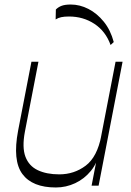

<svg xmlns="http://www.w3.org/2000/svg" viewBox="-20 -821 581 849"><path d="M227 8Q123 8 79 -51.5Q35 -111 60 -243L119 -548H150L90 -238Q77 -169 92.5 -128Q108 -87 147 -68.5Q186 -50 242 -50Q308 -50 359 -88.5Q410 -127 428 -221L420 -151Q411 -101 382 -65.5Q353 -30 312.5 -11Q272 8 227 8ZM385 0 491 -548H522L416 0ZM469 -622Q447 -683 397.5 -715.5Q348 -748 285 -748Q264 -748 250.5 -745Q237 -742 226 -735L227 -779Q238 -790 253 -795.5Q268 -801 293 -801Q333 -801 371 -781.5Q409 -762 439 -725Q469 -688 483 -635Z"/></svg>

Font: Savate ExtraLight
Style: Italic
Weight: 200
Italic angle: -11°
Designer: Max Esnée
Foundry: Plomb Type
Version: Version 2.000